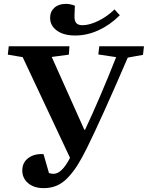

<svg xmlns="http://www.w3.org/2000/svg" viewBox="-20 -951 758 984"><path d="M365.2 -769Q306.6 -769 271.7 -794.2Q236.8 -819.3 236.8 -859.9Q236.8 -891.6 258.8 -911.4Q280.8 -931.2 317.9 -931.2Q338.9 -931.2 363.8 -921.9L361.8 -871.1Q360.8 -845.2 370.4 -833.5Q379.9 -821.8 402.8 -821.8Q439 -821.8 484.9 -844.5Q530.8 -867.2 566.9 -902.8L572.3 -897Q577.1 -891.1 583.7 -884Q590.3 -877 594.2 -873Q544.4 -823.2 485.4 -796.1Q426.3 -769 365.2 -769ZM245.1 -659.2 412.1 -286.1H416Q493.2 -450.2 575.2 -658.2L483.9 -671.9L488.8 -713.9H717.8L712.9 -669.9L634.8 -655.8Q503.4 -350.6 425.8 -192.9Q399.9 -140.6 377.9 -105.7Q356 -70.8 329.3 -42.2Q302.7 -13.7 272 -0.2Q241.2 13.2 204.1 13.2Q153.8 13.2 124 -12.5Q94.2 -38.1 94.2 -77.1Q94.2 -118.2 125.2 -141.1Q156.2 -164.1 203.1 -161.1L231 -64Q244.6 -60.1 253.9 -60.1Q296.9 -60.1 338.9 -142.1L96.2 -658.2L20 -670.9L24.9 -713.9H335.9L333 -670.9Z"/></svg>

Font: Literata SemiBold
Style: Italic
Weight: 650
Italic angle: -2.39999°
Designer: Latin by Veronika Burian and Jose Scaglione. Greek by Irene Vlachou. Cyrillic by Vera Evstafieva
Foundry: TypeTogether
Version: Version 3.021